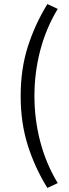

<svg xmlns="http://www.w3.org/2000/svg" viewBox="-20 -752 343 948"><path d="M214 176Q152 76 117 -35Q82 -146 82 -278Q82 -410 117 -520.5Q152 -631 214 -732L265 -708Q207 -612 178.5 -502.5Q150 -393 150 -278Q150 -163 178.5 -53.5Q207 56 265 152Z"/></svg>

Font: Source Sans Pro
Style: Regular
Weight: 400
Designer: Paul D. Hunt
Foundry: Adobe Systems Incorporated
Version: Version 2.021;PS 2.000;hotconv 1.0.86;makeotf.lib2.5.63406